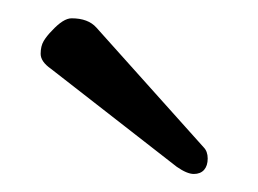

<svg xmlns="http://www.w3.org/2000/svg" viewBox="-20 -679 288 214"><path d="M36.8 -602.3Q25.3 -610.3 25.3 -619Q25.3 -627.6 28.7 -633.3Q32.2 -639.1 37.9 -644.8Q50.6 -658.6 59.8 -658.6Q78.2 -658.6 87.4 -648.3L206.9 -514.9Q211.5 -510.3 211.5 -502.3Q211.5 -494.3 207.5 -489.7Q203.4 -485.1 196 -485.1Q188.5 -485.1 177 -493.1Z"/></svg>

Font: Mallanna
Style: Regular
Weight: 400
Designer: Purushoth Kumar Guthula
Foundry: Andhrapradesh Society for Knowledge Networks
Version: Version 1.0.4; ttfautohint (vUNKNOWN) -l 7 -r 28 -G 50 -x 13